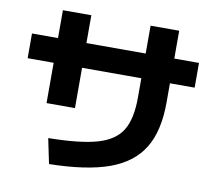

<svg xmlns="http://www.w3.org/2000/svg" viewBox="-85 -860 1108 994"><g transform="rotate(10 469.0 -362.5)"><path d="M627.9 -382.8V-484.4H316.4V-272.5H167V-484.4H30.3V-614.3H167V-760.7H316.4V-614.3H627.9V-760.7H778.3V-614.3H908.2V-484.4H778.3V-382.8Q778.3 -234.4 723.6 -144Q668.9 -53.7 550.5 -10.5Q432.1 32.7 234.4 36.1L207 -95.7Q375 -97.7 464.6 -123.8Q554.2 -149.9 591.1 -210.2Q627.9 -270.5 627.9 -382.8Z"/></g></svg>

Font: Pretendard ExtraBold
Style: Regular
Weight: 800
Designer: Base glyphs from Inter by Rasmus Andersson; Hangeul glyphs from Noto Sans CJK(Source Han Sans) by Jang Soo-young and Kan
Foundry: Kil Hyung-jin
Version: Version 1.309